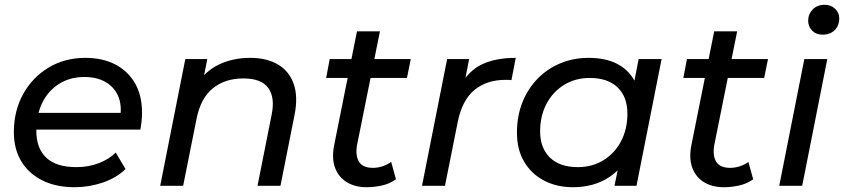

<svg xmlns="http://www.w3.org/2000/svg" viewBox="-20 -777 3530 803"><path d="M292 6Q214 6 157 -22.5Q100 -51 69 -102.5Q38 -154 38 -224Q38 -314 77 -384Q116 -454 183.5 -494.5Q251 -535 337 -535Q409 -535 462 -507.5Q515 -480 544.5 -429Q574 -378 574 -306Q574 -288 572 -269.5Q570 -251 567 -235H108L120 -305H521L482 -281Q491 -337 474 -375.5Q457 -414 420.5 -434.5Q384 -455 333 -455Q273 -455 227.5 -426.5Q182 -398 157 -347.5Q132 -297 132 -229Q132 -157 173.5 -117.5Q215 -78 300 -78Q350 -78 393 -94.5Q436 -111 464 -139L505 -70Q467 -33 410 -13.5Q353 6 292 6Z M1026 -535Q1096 -535 1143 -507Q1190 -479 1208.5 -425.5Q1227 -372 1212 -297L1153 0H1057L1116 -297Q1131 -369 1102 -409Q1073 -449 998 -449Q921 -449 870 -407.5Q819 -366 802 -280L746 0H650L755 -530H847L817 -378L799 -419Q837 -479 895.5 -507Q954 -535 1026 -535Z M1513 6Q1465 6 1430.5 -15Q1396 -36 1381.5 -75Q1367 -114 1377 -167L1473 -646H1569L1473 -169Q1466 -126 1481.5 -100.5Q1497 -75 1540 -75Q1560 -75 1580 -81.5Q1600 -88 1616 -100L1636 -27Q1609 -8 1576.5 -1Q1544 6 1513 6ZM1344 -451 1359 -530H1698L1682 -451Z M1745 0 1850 -530H1942L1912 -376L1902 -414Q1939 -481 1996 -508Q2053 -535 2137 -535L2119 -442Q2113 -443 2107 -443Q2101 -443 2094 -443Q2015 -443 1963.5 -400Q1912 -357 1894 -265L1841 0Z M2376 6Q2309 6 2256 -21.5Q2203 -49 2172.5 -100Q2142 -151 2142 -223Q2142 -291 2164.5 -348Q2187 -405 2227.5 -447Q2268 -489 2323 -512Q2378 -535 2442 -535Q2511 -535 2559 -511Q2607 -487 2633 -440.5Q2659 -394 2659 -327Q2659 -229 2625 -153.5Q2591 -78 2527.5 -36Q2464 6 2376 6ZM2397 -78Q2457 -78 2504 -107Q2551 -136 2577.5 -186.5Q2604 -237 2604 -302Q2604 -372 2563 -411.5Q2522 -451 2446 -451Q2387 -451 2340 -422.5Q2293 -394 2266 -343.5Q2239 -293 2239 -227Q2239 -158 2280 -118Q2321 -78 2397 -78ZM2550 0 2578 -137 2610 -260 2623 -386 2651 -530H2747L2642 0Z M3007 6Q2959 6 2924.5 -15Q2890 -36 2875.5 -75Q2861 -114 2871 -167L2967 -646H3063L2967 -169Q2960 -126 2975.5 -100.5Q2991 -75 3034 -75Q3054 -75 3074 -81.5Q3094 -88 3110 -100L3130 -27Q3103 -8 3070.5 -1Q3038 6 3007 6ZM2838 -451 2853 -530H3192L3176 -451Z M3239 0 3344 -530H3440L3335 0ZM3420 -632Q3393 -632 3376.5 -649Q3360 -666 3360 -690Q3360 -718 3379 -737.5Q3398 -757 3429 -757Q3455 -757 3472.5 -740.5Q3490 -724 3490 -701Q3490 -670 3471 -651Q3452 -632 3420 -632Z"/></svg>

Font: MOST Montserrat Medium
Style: Italic
Weight: 500
Italic angle: -11.3°
Designer: Julieta Ulanovsky
Foundry: Julieta Ulanovsky
Version: Version 8.000;March 11, 2024;FontCreator 15.0.0.2926 64-bit